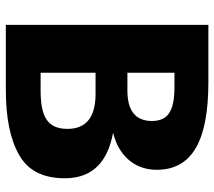

<svg xmlns="http://www.w3.org/2000/svg" viewBox="-58 -675 733 657"><g transform="rotate(90 308.5 -346.5)"><path d="M434 -367C506 -384 561 -435 561 -516C561 -641 456 -693 261 -693H65V0H288C383 0 458 -15 511 -46C564 -76 590 -128 590 -202C590 -303 526 -350 434 -367ZM277 -577C358 -577 394 -556 394 -500C394 -444 359 -416 290 -416H229V-577ZM229 -119V-307H301C381 -307 421 -275 421 -211C421 -140 376 -119 289 -119Z"/></g></svg>

Font: Fira Sans
Style: Bold
Weight: 700
Designer: Carrois Corporate & Edenspiekermann AG
Foundry: Carrois Corporate GbR & Edenspiekermann AG
Version: Version 4.203